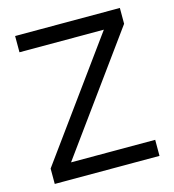

<svg xmlns="http://www.w3.org/2000/svg" viewBox="-101 -751 755 835"><g transform="rotate(-15 276.0 -333.0)"><path d="M514.6 -72.3V0H43V-69.3L422.9 -592.8H43V-666H514.6V-594.7L135.7 -72.3Z"/></g></svg>

Font: BF_TEXT
Style: Regular
Weight: 400
Foundry: EA DICE
Version: Version 1.404